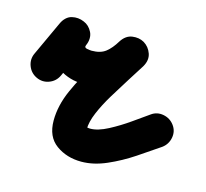

<svg xmlns="http://www.w3.org/2000/svg" viewBox="-89 -381 541 505"><g transform="rotate(15 181.0 -128.0)"><path d="M1 -130Q-16 -138 -22.5 -155.5Q-29 -173 -21 -190Q-10 -213 0.5 -236.5Q11 -260 22 -283Q32 -304 49 -308Q66 -312 82 -305Q97 -299 105 -283Q113 -267 104 -246Q101 -239 109.5 -237.5Q118 -236 122 -236Q146 -236 160 -247Q174 -258 186 -278Q198 -297 216 -299.5Q234 -302 248 -294Q263 -285 269 -268Q275 -251 264 -232Q252 -213 235.5 -187Q219 -161 202 -133Q185 -105 174 -79Q163 -53 163 -33Q163 -30 162.5 -32Q162 -34 161 -36Q156 -41 160 -39Q164 -37 171 -37Q192 -37 219.5 -51.5Q247 -66 272.5 -84Q298 -102 315 -114Q315 -114 315 -114Q315 -114 315 -114Q330 -125 348.5 -121.5Q367 -118 378 -103Q389 -88 385.5 -69.5Q382 -51 367 -40Q341 -22 308 0Q275 22 239.5 37.5Q204 53 171 53Q131 53 102 32Q73 11 73 -33Q73 -74 92.5 -117.5Q112 -161 138.5 -202Q165 -243 186 -278Q198 -297 216 -299.5Q234 -302 248 -294Q263 -285 269 -268Q275 -251 264 -232Q239 -191 204.5 -168.5Q170 -146 122 -146Q86 -146 57 -165Q28 -184 17 -215.5Q6 -247 22 -283Q31 -303 48.5 -307.5Q66 -312 81 -305Q97 -298 105 -282Q113 -266 104 -246Q93 -222 82.5 -199Q72 -176 61 -152Q53 -135 35.5 -128.5Q18 -122 1 -130Z"/></g></svg>

Font: FRB American Cursive Black
Style: Bold Italic
Weight: 900
Italic angle: -25°
Version: Version 2.0;Modular Font Editor K font №1